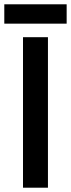

<svg xmlns="http://www.w3.org/2000/svg" viewBox="-40 -873 330 893"><path d="M270 -853H-20V-763H270ZM67 -700V0H183V-700Z"/></svg>

Font: Space Text SemiBold
Style: Regular
Weight: 600
Designer: Florian Karsten (Space Text), Colophon Foundry (Space Mono)
Foundry: Florian Karsten
Version: Version 1.003;PS 001.003;hotconv 1.0.88;makeotf.lib2.5.64775